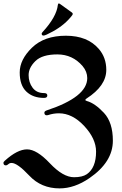

<svg xmlns="http://www.w3.org/2000/svg" viewBox="-82 -920 691 1084"><path d="M0 0ZM153.3 -730Q153.3 -733.4 158.2 -738.8Q237.3 -824.7 244.6 -892.1Q245.6 -900.4 250.5 -900.4Q253.4 -900.4 257.8 -897L323.7 -849.6Q328.6 -846.2 328.6 -842Q328.6 -837.9 325.7 -834Q285.6 -780.8 217.8 -743.2Q174.3 -719.2 164.1 -719.2Q153.3 -719.2 153.3 -730ZM-62.5 -0.5Q-62.5 -5.9 -54.7 -12.7Q16.1 -76.7 70.8 -76.7Q125.5 -76.7 199.7 2Q273.9 80.6 335.9 80.6Q382.8 80.6 408.2 63.5Q460.4 27.3 460.4 -64Q460.4 -136.7 393.6 -208.5Q326.7 -280.3 250.5 -280.3Q219.7 -280.3 190.4 -270.5Q186 -269 182.6 -269Q168.5 -269 168.5 -283.7Q168.5 -292 180.7 -296.4Q410.6 -372.1 410.6 -479Q410.6 -515.6 384.3 -546.9Q327.6 -612.8 241.9 -612.8Q156.2 -612.8 117.9 -575.2Q79.6 -537.6 79.6 -496.1Q79.6 -454.6 102.1 -424.6Q124.5 -394.5 167 -394.5Q185.1 -394.5 185.1 -380.9Q185.1 -367.2 166.5 -367.2Q104.5 -367.2 66.9 -402.8Q29.3 -438.5 29.3 -511Q29.3 -583.5 98.6 -650.9Q168 -718.3 290 -718.3Q412.1 -718.3 476.1 -643.6Q518.1 -594.7 518.1 -525.4Q518.1 -435.5 406.7 -363.8Q399.9 -359.4 399.9 -355.7Q399.9 -352.1 408.7 -349.6Q454.1 -336.9 504.6 -283Q555.2 -229 555.2 -125.5Q555.2 -5.4 423.3 85.4Q338.9 143.6 254.4 143.6Q150.9 143.6 83.5 71.8Q16.1 0 -16.6 0Q-27.3 0 -34.9 6.8Q-42.5 13.7 -48.3 13.7Q-62.5 13.7 -62.5 -0.5Z"/></svg>

Font: UnifrakturMaguntia
Style: Book
Weight: 400
Designer: j. 'mach' wust, Gerrit Ansmann, Georg Duffner, based on a font by Peter Wiegel, original typeface by Carl Albert Fahrenw
Version: Version 2017-03-19